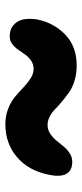

<svg xmlns="http://www.w3.org/2000/svg" viewBox="192 -624 315 740"><g transform="rotate(90 350.0 -254.5)"><path d="M459 -117.2Q426.3 -117.2 398.4 -128.4Q370.6 -139.6 351.8 -155.8Q333 -171.9 316.4 -187.7Q299.8 -203.6 282 -214.8Q264.2 -226.1 246.1 -226.1Q228.5 -226.1 214.4 -216.6Q200.2 -207 190.7 -193.4Q181.2 -179.7 171.9 -166.3Q162.6 -152.8 149.7 -143.3Q136.7 -133.8 121.1 -133.8Q93.3 -133.8 75.9 -149.7Q58.6 -165.5 54.9 -189Q51.3 -212.4 55.2 -238.8Q68.4 -304.2 114 -348.1Q159.7 -392.1 233.9 -392.1Q264.6 -392.1 291.5 -383.8Q318.4 -375.5 335.9 -363Q353.5 -350.6 371.1 -335.9Q388.7 -321.3 401.4 -308.8Q414.1 -296.4 429.9 -288.1Q445.8 -279.8 461.9 -279.8Q480 -279.8 495.1 -289.6Q510.3 -299.3 521.7 -313.2Q533.2 -327.1 544.7 -341.3Q556.2 -355.5 571.3 -365.2Q586.4 -375 604 -375Q637.7 -375 650.6 -352.1Q663.6 -329.1 653.8 -284.2Q638.2 -206.5 585.9 -161.9Q533.7 -117.2 459 -117.2Z"/></g></svg>

Font: Shantell Sans Normal
Style: Bold Italic
Weight: 700
Italic angle: -11.31°
Designer: Stephen Nixon, Anya Danilova, Shantell Martin
Foundry: Arrow Type
Version: Version 1.006;[559af2be0]